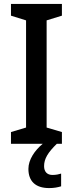

<svg xmlns="http://www.w3.org/2000/svg" viewBox="-20 -734 372 980"><path d="M205 114C205 76 225 44 270 0H296V-60L218 -83V-630L296 -654V-714H36V-654L113 -630V-83L36 -60V0H198C157 34 125 81 125 128C125 190 160 226 231 226C257 226 275 222 292 217V152C282 155 268 159 248 159C221 159 205 143 205 114Z"/></svg>

Font: Noto Sans Myanmar SemiCondensed Medium
Style: Regular
Weight: 500
Width: 4
Designer: Monotype Design Team
Foundry: Monotype Imaging Inc.
Version: Version 2.107